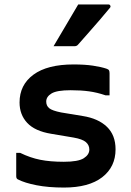

<svg xmlns="http://www.w3.org/2000/svg" viewBox="-20 -835 590 864"><path d="M267 -107Q332 -107 357 -123Q382 -139 382 -162Q382 -182 366.5 -195.5Q351 -209 311 -216L210 -233Q137 -245 102.5 -282Q68 -319 68 -374Q68 -453 130.5 -499Q193 -545 311 -545Q362 -545 398.5 -539.5Q435 -534 459 -526Q468 -523 470.5 -518.5Q473 -514 473 -505V-406H455Q417 -419 380.5 -424Q344 -429 298 -429Q236 -429 212 -414.5Q188 -400 188 -378Q188 -359 201.5 -348Q215 -337 255 -329L352 -313Q422 -302 461 -264.5Q500 -227 500 -163Q500 -84 440 -37.5Q380 9 268 9Q197 9 144 -1.5Q91 -12 62 -27Q53 -30 53 -42V-147H71Q116 -125 161 -116Q206 -107 267 -107ZM332 -815H468Q474 -815 476.5 -809.5Q479 -804 474 -799Q450 -770 428.5 -745Q407 -720 384 -694Q361 -668 332 -635Q326 -627 315 -627H221Q248 -673 276 -720Q304 -767 332 -815Z"/></svg>

Font: Recursive Sn Lnr St SmB
Style: Regular
Weight: 600
Version: Version 1.079;hotconv 1.0.112;makeotfexe 2.5.65598; ttfautoh